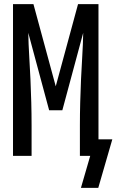

<svg xmlns="http://www.w3.org/2000/svg" viewBox="-20 -755 564 930"><path d="M456 155H372L417 0H367V-147Q367 -203 368.5 -259Q370 -315 372.5 -371.5Q375 -428 378.5 -484Q382 -540 383 -596L282 -221H218L117 -596Q118 -540 121.5 -484Q125 -428 127.5 -371.5Q130 -315 131.5 -259Q133 -203 133 -147V0H43V-735H142L250 -337L358 -735H457V-80H524Z"/></svg>

Font: Iosevka Term Medium
Style: Regular
Weight: 500
Monospace: yes
Designer: Belleve Invis
Foundry: Belleve Invis
Version: Version 26.3.1